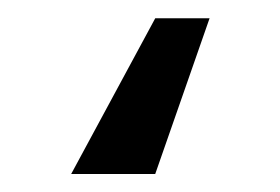

<svg xmlns="http://www.w3.org/2000/svg" viewBox="-20 12 309 212"><path d="M211.4 32.2 151.4 204.1H58.6L151.4 32.2Z"/></svg>

Font: Inter Variable LoSnoCo
Style: Regular
Weight: 400
Designer: Rasmus Andersson
Foundry: rsms
Version: Version 4.000;git-a52131595; featfreeze: case,dlig,ss01,ss02